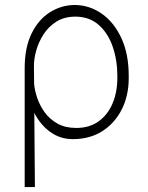

<svg xmlns="http://www.w3.org/2000/svg" viewBox="-20 -551 597 774"><path d="M79.5 203.1V-274.1Q79.2 -358.7 107.2 -415.7Q135.3 -472.7 181.3 -501.6Q227.3 -530.5 280.9 -530.9Q340.9 -530.5 390.4 -495.7Q440 -460.9 469.5 -397Q498.9 -333.1 498.9 -245.7V-235.8Q498.9 -166.2 471.2 -110.6Q443.5 -55 392.9 -22.5Q342.3 9.9 273.8 9.9Q223 9.9 182.9 -18.8Q142.8 -47.6 118.3 -96.2L120.7 203.1ZM117.5 -214.5Q119.3 -187.9 129.8 -156.8Q140.3 -125.7 160.3 -98Q180.4 -70.3 211.8 -52.7Q243.3 -35.2 287.3 -35.2Q340.6 -35.2 377.5 -61.8Q414.4 -88.4 433.6 -133.7Q452.8 -179 453.1 -235.8V-245.7Q452.8 -310 433.9 -364Q415.1 -418 377.7 -450.8Q340.2 -483.7 283.7 -484Q239.3 -483.7 207.7 -464Q176.1 -444.2 156.1 -413.4Q136 -382.5 126.4 -348.5Q116.8 -314.6 116.8 -285.9Z"/></svg>

Font: Inter UI Extra Light
Style: Regular
Weight: 200
Designer: Rasmus Andersson
Foundry: rsms
Version: 3.2;8d6f07862